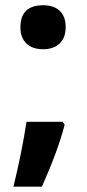

<svg xmlns="http://www.w3.org/2000/svg" viewBox="-20 -576 330 725"><path d="M57.1 -473.1Q57.1 -556.2 143.1 -556.2Q183.6 -556.2 205.8 -534.9Q228 -513.7 228 -473.6Q228 -433.6 205.3 -411.9Q182.6 -390.1 142.6 -390.1Q102.5 -390.1 79.8 -411.6Q57.1 -433.1 57.1 -473.1ZM216.8 -116.2 224.1 -105Q198.7 -6.3 138.2 128.9H30.8Q62.5 -1 80.1 -116.2Z"/></svg>

Font: OpenSans-Bold
Style: Bold
Weight: 700
Foundry: Ascender Corporation
Version: Version 1.10